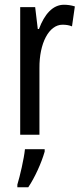

<svg xmlns="http://www.w3.org/2000/svg" viewBox="-20 -660 344 808"><path d="M249 -640C202 -640 167 -600 144 -538H139L128 -630H65V-93H146V-373C145 -478 186 -556 243 -556C258 -556 271 -554 283 -549L295 -633C279 -638 264 -640 249 -640ZM168 -22V-32H85C81 8 64 81 53 117V128H99C126 88 154 27 168 -22Z"/></svg>

Font: Noto Sans Kannada UI ExtraCondensed
Style: Regular
Weight: 400
Width: 2
Designer: Jelle Bosma - Monotype Design Team
Foundry: Monotype Imaging Inc.
Version: Version 2.005